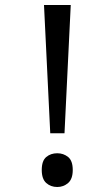

<svg xmlns="http://www.w3.org/2000/svg" viewBox="-20 -734 423 768"><path d="M181 -201 156 -714H263L238 -201ZM147 -54Q147 -91 165 -106Q183 -121 209 -121Q234 -121 252.5 -106Q271 -91 271 -54Q271 -18 252.5 -2Q234 14 209 14Q183 14 165 -2Q147 -18 147 -54Z"/></svg>

Font: hin115
Style: Book
Weight: 400
Designer: Jelle Bosma - Monotype Design Team
Foundry: Monotype Imaging Inc.
Version: Version 2.003